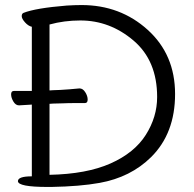

<svg xmlns="http://www.w3.org/2000/svg" viewBox="-20 -732 768 760"><path d="M176 -374 190 -375 218 -376Q254 -378 294 -382H295Q308 -382 317.5 -367Q327 -352 327 -338Q327 -324 316 -324H277Q249 -324 229 -323L190 -322L176 -321V-40Q323 -43 417.5 -85Q512 -127 557 -198Q602 -269 602 -348Q602 -492 508.5 -571.5Q415 -651 298 -651Q234 -651 176 -635ZM106 -372V-626Q92 -629 79 -643.5Q66 -658 66 -668Q66 -678 73 -681Q121 -700 244 -710Q277 -712 303 -712Q456 -712 564.5 -614Q673 -516 673 -360Q673 -204 578 -110Q497 -30 374 -8Q297 6 183 8H169Q51 8 51 -15Q51 -34 106 -34V-318Q91 -317 56 -315H55Q42 -315 33 -330Q24 -345 24 -358.5Q24 -372 35 -372Z"/></svg>

Font: Moon Stars Kai T
Style: Regular
Weight: 400
Designer: GuiWonder
Version: Version 1.101